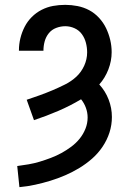

<svg xmlns="http://www.w3.org/2000/svg" viewBox="-20 -763 540 791"><path d="M60 8 51 -79Q74 -82 97.5 -86Q121 -90 144 -97Q167 -104 189.5 -112.5Q212 -121 233 -132.5Q254 -144 273.5 -158.5Q293 -173 308 -191.5Q323 -210 332 -232.5Q341 -255 341 -279Q341 -299 334 -318.5Q327 -338 314 -354Q269 -327 220 -306Q171 -285 120 -268L90 -352Q117 -361 143.5 -370.5Q170 -380 196 -391Q222 -402 248 -415Q274 -428 294.5 -447Q315 -466 327 -492.5Q339 -519 339 -547Q339 -567 334 -586.5Q329 -606 317.5 -622Q306 -638 287.5 -646.5Q269 -655 249 -655Q230 -655 211.5 -648Q193 -641 181 -626Q169 -611 164 -592.5Q159 -574 159 -555V-554H58V-556Q58 -581 64 -605.5Q70 -630 81.5 -652.5Q93 -675 111 -693Q129 -711 151.5 -722.5Q174 -734 198.5 -738.5Q223 -743 249 -743Q274 -743 299.5 -738Q325 -733 347.5 -721Q370 -709 388 -689.5Q406 -670 417 -647Q428 -624 434 -599Q440 -574 440 -548Q440 -512 426.5 -477Q413 -442 389 -415Q414 -388 427.5 -353Q441 -318 441 -281Q441 -248 431 -217Q421 -186 402.5 -158.5Q384 -131 359.5 -109.5Q335 -88 307 -71Q279 -54 249 -41Q219 -28 188 -18.5Q157 -9 125 -2Q93 5 60 8Z"/></svg>

Font: Iosevka Curly Semibold
Style: Regular
Weight: 600
Monospace: yes
Designer: Belleve Invis
Foundry: Belleve Invis
Version: Version 22.1.2; ttfautohint (v1.8.4)